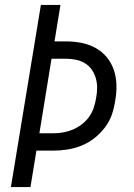

<svg xmlns="http://www.w3.org/2000/svg" viewBox="-20 -755 540 775"><path d="M24 0 145 -735H224L200 -588H246Q278 -588 308.5 -582Q339 -576 365.5 -561.5Q392 -547 411 -524Q430 -501 439.5 -472.5Q449 -444 450 -412.5Q451 -381 445 -349Q441 -320 431.5 -292.5Q422 -265 403.5 -240.5Q385 -216 360.5 -197Q336 -178 308.5 -167Q281 -156 252 -151.5Q223 -147 195 -147H127L103 0ZM139 -217H195Q215 -217 235 -220.5Q255 -224 274 -232Q293 -240 310.5 -253.5Q328 -267 340 -284Q352 -301 358.5 -320.5Q365 -340 368 -360Q372 -380 372 -400.5Q372 -421 366.5 -440Q361 -459 350 -474.5Q339 -490 322.5 -500Q306 -510 286 -514Q266 -518 245 -518H188Z"/></svg>

Font: Iosevka Custom
Style: Italic
Weight: 400
Italic angle: -9°
Monospace: yes
Designer: Belleve Invis
Foundry: Belleve Invis
Version: Version 30.3.3; ttfautohint (v1.8.3)